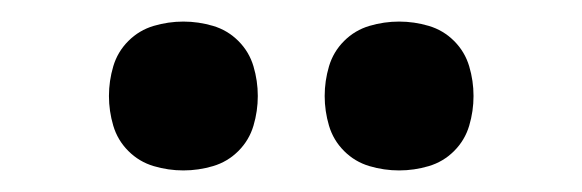

<svg xmlns="http://www.w3.org/2000/svg" viewBox="-20 -759 540 178"><path d="M350 -601Q336 -601 322.5 -605Q309 -609 299 -619Q289 -629 285 -642.5Q281 -656 281 -670Q281 -684 285 -697.5Q289 -711 299 -721Q309 -731 322.5 -735Q336 -739 350 -739Q364 -739 377.5 -735Q391 -731 401 -721Q411 -711 415 -697.5Q419 -684 419 -670Q419 -656 415 -642.5Q411 -629 401 -619Q391 -609 377.5 -605Q364 -601 350 -601ZM150 -601Q136 -601 122.5 -605Q109 -609 99 -619Q89 -629 85 -642.5Q81 -656 81 -670Q81 -684 85 -697.5Q89 -711 99 -721Q109 -731 122.5 -735Q136 -739 150 -739Q164 -739 177.5 -735Q191 -731 201 -721Q211 -711 215 -697.5Q219 -684 219 -670Q219 -656 215 -642.5Q211 -629 201 -619Q191 -609 177.5 -605Q164 -601 150 -601Z"/></svg>

Font: Iosevka Term
Style: Bold
Weight: 700
Monospace: yes
Designer: Belleve Invis
Foundry: Belleve Invis
Version: Version 30.0.1